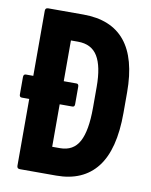

<svg xmlns="http://www.w3.org/2000/svg" viewBox="-77 -713 607 770"><g transform="rotate(10 227.0 -327.5)"><path d="M57 0Q45 0 45 -12V-284H15Q5 -284 5 -295V-366Q5 -378 15 -378H45V-643Q45 -655 57 -655H200Q427 -655 427 -378V-294Q427 -145 370.5 -72.5Q314 0 205 0ZM169 -111H201Q255 -111 279 -155.5Q303 -200 303 -293V-378Q303 -462 278 -503Q253 -544 198 -544H169V-378H221Q230 -378 230 -366V-295Q230 -284 221 -284H169Z"/></g></svg>

Font: Sofia Sans Extra Condensed ExtraBold
Style: Regular
Weight: 800
Designer: Botio Nikoltchev, Ani Petrova
Foundry: lettersoup
Version: Version 4.101; ttfautohint (v1.8.4.7-5d5b)